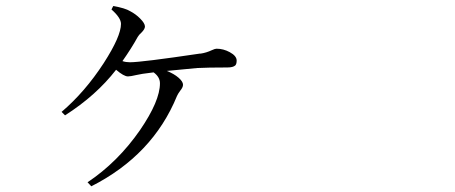

<svg xmlns="http://www.w3.org/2000/svg" viewBox="-20 -578 1540 650"><path d="M289.1 52.7 276.4 39.1Q378.9 -29.3 454.1 -137.7Q521.5 -236.3 521.5 -295.9Q521.5 -317.4 500 -333L462.9 -328.1Q456.1 -327.1 442.4 -324.2Q421.9 -319.3 413.1 -319.3Q399.4 -319.3 373 -341.8Q305.7 -254.9 200.2 -187.5L188.5 -199.2Q267.6 -266.6 331.1 -364.3Q389.6 -455.1 389.6 -497.1Q389.6 -517.6 357.4 -545.9L363.3 -557.6Q403.3 -550.8 420.9 -540Q439.5 -530.3 454.1 -515.6Q470.7 -499 470.7 -488.3Q470.7 -479.5 459 -467.8Q450.2 -460 446.3 -453.1Q424.8 -414.1 394.5 -371.1Q406.2 -367.2 419.9 -367.2Q459 -367.2 656.2 -396.5H659.2Q678.7 -399.4 697.3 -408.2Q708 -413.1 712.9 -413.1Q736.3 -413.1 757.8 -401.4Q781.2 -388.7 781.2 -373Q781.2 -361.3 776.4 -356.4Q768.6 -349.6 750 -349.6Q682.6 -349.6 647.5 -347.7Q614.3 -344.7 544.9 -337.9Q569.3 -328.1 584.5 -314.9Q599.6 -301.8 599.6 -291Q599.6 -282.2 589.8 -270.5Q582 -259.8 579.1 -252.9Q497.1 -52.7 289.1 52.7Z"/></svg>

Font: Bpmf Zihi Box R
Style: R
Weight: 400
Foundry: But Ko
Version: Version 1.320